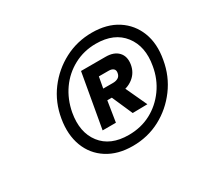

<svg xmlns="http://www.w3.org/2000/svg" viewBox="-96 -838 698 663"><g transform="rotate(-30 253.0 -507.0)"><path d="M262 -302Q203 -302 161.5 -328.5Q120 -355 102.5 -401.5Q85 -448 95 -507Q105 -567 139.5 -613Q174 -659 224.5 -685.5Q275 -712 334 -712Q394 -712 435 -685.5Q476 -659 494 -613Q512 -567 501 -507Q491 -448 456.5 -401.5Q422 -355 372 -328.5Q322 -302 262 -302ZM318 -401 275 -499H332L377 -402ZM269 -342Q318 -342 357.5 -363Q397 -384 424 -421.5Q451 -459 459 -507Q472 -579 436 -625.5Q400 -672 327 -672Q279 -672 239 -650.5Q199 -629 173 -592Q147 -555 138 -507Q125 -434 160.5 -388Q196 -342 269 -342ZM198 -401 236 -616H334Q367 -616 384 -598Q401 -580 396 -549Q391 -519 367.5 -501Q344 -483 311 -483H264L251 -401ZM272 -525H311Q323 -525 331.5 -530Q340 -535 342 -547Q344 -558 337.5 -563.5Q331 -569 319 -569H280Z"/></g></svg>

Font: DM Sans 17pt Medium
Style: Italic
Weight: 500
Italic angle: -10°
Version: Version 4.004;gftools[0.9.30]